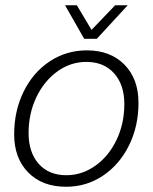

<svg xmlns="http://www.w3.org/2000/svg" viewBox="-20 -702 583 732"><path d="M34 -190Q34 -279 70 -352.5Q106 -426 169.5 -468Q233 -510 311 -510Q401 -510 454.5 -455.5Q508 -401 508 -310Q508 -221 472 -148Q436 -75 373 -32.5Q310 10 232 10Q141 10 87.5 -44.5Q34 -99 34 -190ZM454 -305Q454 -379 415 -422.5Q376 -466 309 -466Q249 -466 198.5 -429.5Q148 -393 118.5 -331Q89 -269 89 -195Q89 -121 127.5 -77.5Q166 -34 233 -34Q293 -34 344 -70.5Q395 -107 424.5 -169Q454 -231 454 -305ZM228 -682H273L329 -588L419 -682H467L349 -554H301Z"/></svg>

Font: Sarabun ExtraLight
Style: Italic
Weight: 275
Italic angle: -10°
Designer: Suppakit Chalermlarp | Katatrad Co.,Ltd.
Foundry: Cadson Demak Co.,Ltd.
Version: Version 1.000; ttfautohint (v1.6)